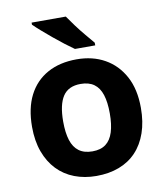

<svg xmlns="http://www.w3.org/2000/svg" viewBox="-86 -837 791 918"><g transform="rotate(-10 309.5 -378.0)"><path d="M573.6 -274.1Q573.6 -205.9 555.1 -153Q536.7 -100 502.3 -63.7Q468 -27.3 418.9 -8.7Q369.8 10 308.3 10Q251.1 10 202.6 -8.5Q154.1 -27 119.1 -63.5Q84.1 -100 64.6 -153Q45.2 -205.9 45.2 -274.1Q45.2 -364.6 77.2 -427.2Q109.2 -489.7 169 -522.8Q228.7 -555.8 310.9 -555.8Q388.2 -555.8 446.9 -522.8Q505.7 -489.9 539.7 -427.3Q573.6 -364.7 573.6 -274.1ZM196.2 -273.8Q196.2 -219.8 207.7 -183.1Q219.3 -146.4 244.5 -127.8Q269.7 -109.2 309.9 -109.2Q350.1 -109.2 374.8 -127.8Q399.5 -146.4 411 -183.1Q422.6 -219.8 422.6 -273.5Q422.6 -328.1 411 -364.2Q399.4 -400.4 374.3 -418.5Q349.2 -436.6 309.2 -436.6Q249.5 -436.6 222.8 -395.9Q196.2 -355.1 196.2 -273.8ZM295.7 -766Q310.6 -744 331.1 -716.5Q351.5 -689 373 -663.5Q394.4 -638 410.4 -619V-606H312Q293.1 -619 267.7 -638.5Q242.2 -658 215.8 -680Q189.4 -702 166.5 -722Q143.6 -742 129.7 -756V-766Z"/></g></svg>

Font: Noto Sans Hebrew
Style: Regular
Weight: 400
Designer: Monotype Design Team
Foundry: Monotype Imaging Inc.
Version: Version 2.003;January 10, 2023;FontCreator 14.0.0.2877 64-bi